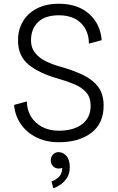

<svg xmlns="http://www.w3.org/2000/svg" viewBox="-20 -751 628 1025"><path d="M293.9 -669.4Q220.2 -669.4 182.9 -632.8Q145.5 -596.2 145.5 -535.6Q145.5 -495.6 167.5 -468.5Q189.5 -441.4 223.6 -424.6Q257.8 -407.7 293.9 -397.5Q362.8 -378.4 417 -353.8Q471.2 -329.1 502.2 -289.8Q533.2 -250.5 533.2 -187Q533.2 -91.8 467.3 -41.7Q401.4 8.3 293.9 8.3Q227.1 8.3 175 -17.3Q123 -43 91.6 -87.9Q60.1 -132.8 55.2 -190.9L123.5 -209.5Q123.5 -165 144.8 -129.6Q166 -94.2 204.6 -73.7Q243.2 -53.2 293.9 -53.2Q371.6 -53.2 417.7 -87.6Q463.9 -122.1 463.9 -187Q463.9 -230 441.2 -256.6Q418.5 -283.2 380.1 -299.8Q341.8 -316.4 293.9 -330.1Q190.4 -358.9 133.3 -405.3Q76.2 -451.7 76.2 -535.6Q76.2 -591.8 102.1 -636Q127.9 -680.2 176.8 -705.6Q225.6 -731 293.9 -731Q394.5 -731 455.1 -677.5Q515.6 -624 522.9 -536.6L454.6 -518.1Q454.6 -585 412.6 -627.2Q370.6 -669.4 293.9 -669.4ZM251 105Q251 86.4 263.2 73.7Q275.4 61 293.9 61Q295.4 61 296.4 61Q296.4 61 296.9 61.5Q317.4 62.5 335 82Q352.5 101.6 352.5 143.1Q352.5 175.8 337.2 199Q321.8 222.2 301 235.8Q280.3 249.5 264.6 253.9L254.9 217.3Q272.5 212.9 292.2 195.6Q312 178.2 312 145Q303.2 148.9 293.9 148.9Q275.4 148.9 263.2 136.2Q251 123.5 251 105Z"/></svg>

Font: Giphurs Light
Style: Regular
Weight: 300
Version: Version 0.920; ttfautohint (v1.8.4.7-5d5b)